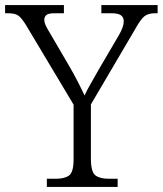

<svg xmlns="http://www.w3.org/2000/svg" viewBox="-28 -734 639 754"><path d="M156 0V-32H191Q226 -32 243.5 -45Q261 -58 261 -109V-323L75 -634Q58 -662 45 -672Q32 -682 3 -682H-8V-714H223V-682H188Q161 -682 153.5 -674.5Q146 -667 146 -657Q146 -645 152.5 -632Q159 -619 167 -606L243 -476Q261 -445 276.5 -415Q292 -385 304 -359Q312 -377 327.5 -404Q343 -431 361 -463L439 -596Q458 -629 458 -650Q458 -666 447 -674Q436 -682 408 -682H370V-714H591V-682H581Q554 -682 539 -670Q524 -658 503 -620L329 -324V-111Q329 -59 346.5 -45.5Q364 -32 399 -32H434V0Z"/></svg>

Font: Noto Serif Myanmar Light
Style: Regular
Weight: 300
Designer: Ben Mitchell and the Monotype Design Team
Foundry: Monotype Imaging Inc.
Version: Version 2.106; ttfautohint (v1.8.4.7-5d5b)